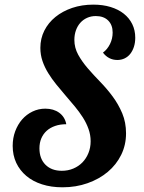

<svg xmlns="http://www.w3.org/2000/svg" viewBox="-20 -775 610 813"><path d="M552.7 -615.2Q552.7 -594.2 547.1 -576.9Q541.5 -559.6 531.7 -547.1Q522 -534.7 507.8 -527.8Q493.7 -521 477.1 -521Q458 -521 442.6 -529.1Q427.2 -537.1 416 -552.2Q434.6 -565.9 445.8 -588.6Q457 -611.3 457 -637.2Q457 -669.4 438 -688.2Q418.9 -707 385.7 -707Q365.7 -707 348.9 -699.5Q332 -691.9 320.1 -678.5Q308.1 -665 301.5 -646.5Q294.9 -627.9 294.9 -606Q294.9 -572.8 311 -543.5Q327.1 -514.2 351.6 -485.8Q376 -457.5 404.3 -428.5Q432.6 -399.4 457 -366.5Q481.4 -333.5 497.6 -295.2Q513.7 -256.8 513.7 -210.4Q513.7 -161.1 493.2 -119.4Q472.7 -77.6 436.3 -47.1Q399.9 -16.6 350.8 0.7Q301.8 18.1 244.6 18.1Q196.8 18.1 158 5.6Q119.1 -6.8 91.6 -30Q64 -53.2 48.8 -85.4Q33.7 -117.7 33.7 -157.2Q33.7 -190.4 44.4 -219.2Q55.2 -248 73.7 -269.3Q92.3 -290.5 117.7 -302.7Q143.1 -314.9 171.9 -314.9Q207 -314.9 231 -297.4Q254.9 -279.8 260.7 -249Q234.4 -249 213.4 -241.7Q192.4 -234.4 177.7 -221.2Q163.1 -208 155 -189.2Q147 -170.4 147 -147Q147 -103 172.6 -77.4Q198.2 -51.8 241.7 -51.8Q268.1 -51.8 290.5 -61.3Q313 -70.8 329.1 -87.4Q345.2 -104 354.5 -127Q363.8 -149.9 363.8 -176.8Q363.8 -204.1 354.7 -229.2Q345.7 -254.4 330.6 -278.1Q315.4 -301.8 296.4 -324.7Q277.3 -347.7 257.3 -370.8Q237.3 -394 218.3 -417.5Q199.2 -440.9 184.1 -465.6Q168.9 -490.2 159.9 -516.6Q150.9 -543 150.9 -572.3Q150.9 -611.8 167.7 -645.3Q184.6 -678.7 214.6 -703.1Q244.6 -727.5 285.6 -741.5Q326.7 -755.4 375 -755.4Q415.5 -755.4 448.2 -745.4Q481 -735.4 504.2 -717Q527.3 -698.7 540 -672.9Q552.7 -647 552.7 -615.2Z"/></svg>

Font: Lobster
Style: Regular
Weight: 400
Designer: Pablo Impallari
Foundry: Pablo Impallari
Version: Version 1.007; ttfautohint (v1.1) -l 8 -r 50 -G 50 -x 14 -D 